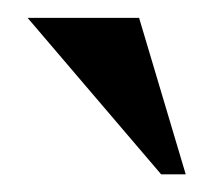

<svg xmlns="http://www.w3.org/2000/svg" viewBox="-20 -716 241 217"><path d="M137.2 -695.8 189.9 -519H162.1L11.2 -695.8Z"/></svg>

Font: Tunjung putih
Style: Regular
Weight: 400
Designer: R.S. Wihananto
Foundry: R.S. Wihananto
Version: Version 2.0.1